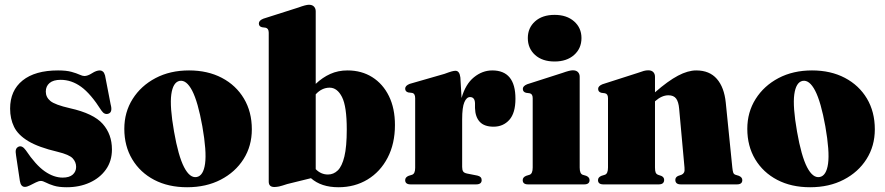

<svg xmlns="http://www.w3.org/2000/svg" viewBox="-20 -775 3718 807"><path d="M243.5 -28.5Q271.5 -28.5 285.8 -41.2Q300 -54 300 -73.5Q300 -93.5 285.8 -109.2Q271.5 -125 222 -137Q141.5 -156 98.5 -182Q55.5 -208 39 -242Q22.5 -276 22.5 -318.5Q22.5 -394.5 75 -436.8Q127.5 -479 224 -479Q259 -479 280.5 -473Q302 -467 314.5 -461.2Q327 -455.5 334.5 -455.5Q348.5 -455.5 366.8 -467.2Q385 -479 400 -479Q406.5 -479 412.2 -474.5Q418 -470 421.5 -458L445 -336.5Q454 -304 436.5 -297.5Q419.5 -291 406.5 -310Q361.5 -381 321 -410.2Q280.5 -439.5 235 -439.5Q204 -439.5 188.2 -426Q172.5 -412.5 172.5 -390Q172.5 -366.5 191.8 -350.5Q211 -334.5 274.5 -320Q373 -298 411.8 -254.2Q450.5 -210.5 450.5 -147Q450.5 -98 425.2 -62.5Q400 -27 357 -7.5Q314 12 260.5 12Q227.5 12 206.5 5.5Q185.5 -1 172.8 -7.8Q160 -14.5 152 -14.5Q143 -14.5 130.5 -8.2Q118 -2 105.8 4.2Q93.5 10.5 84.5 10.5Q67.5 10.5 63.5 -14.5L47.5 -121.5Q44.5 -138 47 -146.2Q49.5 -154.5 58 -158.5Q73 -165 88.5 -143.5Q130 -81.5 168 -55Q206 -28.5 243.5 -28.5Z M774.5 -479Q853 -479 912.5 -447.8Q972 -416.5 1005.2 -360.8Q1038.5 -305 1038.5 -231.5Q1038.5 -161.5 1003.8 -106.5Q969 -51.5 907.8 -19.8Q846.5 12 766.5 12Q687.5 12 628.2 -19Q569 -50 535.8 -105.5Q502.5 -161 502.5 -233.5Q502.5 -303.5 537.5 -359Q572.5 -414.5 633.8 -446.8Q695 -479 774.5 -479ZM807 -31Q835 -36.5 842 -87.5Q849 -138.5 830.5 -244Q812 -347 787.8 -393.8Q763.5 -440.5 734.5 -435Q707 -429 700 -378.2Q693 -327.5 711.5 -222Q729.5 -119 753.8 -72.2Q778 -25.5 807 -31Z M1307 -727.5V-422.5Q1335.5 -449.5 1368.2 -464.2Q1401 -479 1440.5 -479Q1499.5 -479 1544.5 -450.8Q1589.5 -422.5 1614.8 -371Q1640 -319.5 1640 -249.5Q1640 -171 1609.2 -112Q1578.5 -53 1524.8 -20.5Q1471 12 1402.5 12Q1330 12 1287 -26L1187.5 -1.5Q1163.5 6.5 1152.8 8.8Q1142 11 1133 11Q1109.5 11 1109.5 -11.5V-637.5Q1109.5 -655.5 1096.5 -658.5L1081.5 -660.5Q1068 -663.5 1068 -676.5Q1068 -689 1087 -696.5L1234.5 -743.5Q1265.5 -755 1278.5 -755Q1292.5 -755 1299.8 -747.2Q1307 -739.5 1307 -727.5ZM1365.5 -406.5Q1332.5 -406.5 1307 -378.5V-64Q1329 -41.5 1358.5 -41.5Q1382 -41.5 1399.8 -58.8Q1417.5 -76 1427.5 -117.2Q1437.5 -158.5 1437.5 -231Q1437.5 -328 1417.5 -367.2Q1397.5 -406.5 1365.5 -406.5Z M1915 -449.5 1920 -363Q1936.5 -421.5 1972 -450.2Q2007.5 -479 2049 -479Q2146.5 -479 2146.5 -360Q2146.5 -300 2120.8 -271.2Q2095 -242.5 2054.5 -242.5Q2015.5 -242.5 1996.5 -263Q1977.5 -283.5 1976.5 -321V-341.5Q1975.5 -367 1955.5 -367Q1941 -367 1931.8 -345.5Q1922.5 -324 1922.5 -273.5V-73.5Q1922.5 -60.5 1926.8 -54.2Q1931 -48 1943.5 -45.5L1986.5 -37Q2004.5 -33 2004.5 -18Q2004.5 0 1981 0H1706Q1683 0 1683 -18Q1683 -30 1697.5 -36L1712 -40.5Q1725 -45 1725 -69.5V-362.5Q1725 -382 1712 -384.5L1696 -386.5Q1683 -390 1683 -402.5Q1683 -415 1702 -422.5L1848 -464.5Q1869.5 -472.5 1879 -475Q1888.5 -477.5 1894.5 -477.5Q1911.5 -477.5 1915 -449.5Z M2311 -516.5Q2259.5 -516.5 2229 -544Q2198.5 -571.5 2198.5 -615Q2198.5 -658 2229 -685.2Q2259.5 -712.5 2311 -712.5Q2362 -712.5 2393 -685.2Q2424 -658 2424 -615Q2424 -571.5 2393 -544Q2362 -516.5 2311 -516.5ZM2416.5 -452.5V-71Q2416.5 -45 2429 -40.5L2444 -36Q2458 -30 2458 -18Q2458 0 2435.5 0H2199.5Q2177 0 2177 -18Q2177 -30 2191.5 -36L2206 -40.5Q2219 -45 2219 -71V-362.5Q2219 -380.5 2206 -383L2191 -385Q2177.5 -388.5 2177.5 -401.5Q2177.5 -413.5 2196 -421L2344 -468.5Q2374.5 -479.5 2387.5 -479.5Q2402 -479.5 2409.2 -472Q2416.5 -464.5 2416.5 -452.5Z M2733 -452.5V-387Q2788 -435 2829.8 -457Q2871.5 -479 2906.5 -479Q2962 -479 2993 -443.5Q3024 -408 3030.5 -343.5L3058 -71Q3059.5 -56.5 3061.8 -49.8Q3064 -43 3071 -40.5L3085.5 -36Q3100 -30 3100 -18Q3100 0 3077.5 0H2841.5Q2818.5 0 2818.5 -19Q2818.5 -30 2830 -35.5L2844.5 -40.5Q2851.5 -43.5 2855 -50Q2858.5 -56.5 2857 -71L2834.5 -318.5Q2832 -347 2821.8 -360.8Q2811.5 -374.5 2789.5 -374.5Q2762 -374.5 2734.5 -350.5L2733 -349V-71Q2733 -56.5 2735.8 -50Q2738.5 -43.5 2745.5 -40.5L2760 -35.5Q2771.5 -30 2771.5 -19Q2771.5 0 2748.5 0H2516Q2493.5 0 2493.5 -18Q2493.5 -30 2508 -36L2522.5 -40.5Q2535.5 -45 2535.5 -71V-362.5Q2535.5 -380.5 2522.5 -383L2507.5 -385Q2494 -388.5 2494 -401.5Q2494 -413.5 2512.5 -421L2660.5 -468.5Q2677 -474.5 2686.2 -477Q2695.5 -479.5 2705 -479.5Q2718.5 -479.5 2725.8 -472Q2733 -464.5 2733 -452.5Z M3393 -479Q3471.5 -479 3531 -447.8Q3590.5 -416.5 3623.8 -360.8Q3657 -305 3657 -231.5Q3657 -161.5 3622.2 -106.5Q3587.5 -51.5 3526.2 -19.8Q3465 12 3385 12Q3306 12 3246.8 -19Q3187.5 -50 3154.2 -105.5Q3121 -161 3121 -233.5Q3121 -303.5 3156 -359Q3191 -414.5 3252.2 -446.8Q3313.5 -479 3393 -479ZM3425.5 -31Q3453.5 -36.5 3460.5 -87.5Q3467.5 -138.5 3449 -244Q3430.5 -347 3406.2 -393.8Q3382 -440.5 3353 -435Q3325.5 -429 3318.5 -378.2Q3311.5 -327.5 3330 -222Q3348 -119 3372.2 -72.2Q3396.5 -25.5 3425.5 -31Z"/></svg>

Font: Fraunces 72pt Black
Style: Regular
Weight: 900
Version: Version 1.000;[0bf87f6ff]